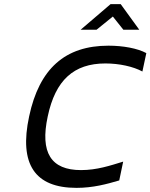

<svg xmlns="http://www.w3.org/2000/svg" viewBox="-20 -900 728 929"><path d="M669 -554 688 -643C646 -666 576 -679 505 -679C295 -679 170 -568 121 -337C71 -105 149 9 350 9C430 9 496 -9 557 -27L576 -118C514 -99 449 -77 372 -77C227 -77 173 -161 211 -337C248 -512 337 -593 490 -593C557 -593 625 -578 669 -554ZM370 -756H447L526 -820L577 -756H654L564 -880H515Z"/></svg>

Font: LT Wave Mono
Style: Italic
Weight: 400
Designer: Daniel Lyons
Version: Version 2.5 (Glyphs App)